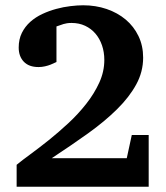

<svg xmlns="http://www.w3.org/2000/svg" viewBox="-20 -707 627 727"><path d="M43 0V-83Q63 -99.6 95.5 -123.3Q127.9 -147 164.8 -176.5Q201.7 -206.1 239 -240.7Q276.4 -275.4 306.6 -314Q336.9 -352.5 356 -394.3Q375 -436 375 -480Q375 -509.8 366.2 -535.4Q357.4 -561 341.3 -579.8Q325.2 -598.6 302.2 -609.4Q279.3 -620.1 251 -620.1Q240.7 -620.1 233.6 -618.9Q226.6 -617.7 220.5 -616Q214.4 -614.3 208.3 -611.8Q202.1 -609.4 193.8 -606.9V-472.2Q183.1 -466.8 171.9 -462.4Q162.1 -458.5 150.1 -455.8Q138.2 -453.1 126 -453.1Q89.4 -453.1 70.1 -473.4Q50.8 -493.7 50.8 -526.9Q50.8 -558.1 62.7 -582.3Q74.7 -606.4 94.7 -624.3Q114.7 -642.1 140.4 -654.1Q166 -666 193.1 -673.3Q220.2 -680.7 246.8 -683.8Q273.4 -687 294.9 -687Q342.3 -687 383.8 -672.9Q425.3 -658.7 456.1 -632.8Q486.8 -606.9 504.4 -570.3Q522 -533.7 522 -488.8Q522 -435.1 495.8 -387.2Q469.7 -339.4 423.3 -293.5Q377 -247.6 313.5 -202.1Q250 -156.7 175.8 -107.9H460L479 -195.8H543V0Z"/></svg>

Font: Charis SIL CyrE
Style: Bold
Weight: 700
Foundry: SIL International
Version: Version 5.000